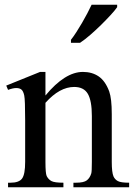

<svg xmlns="http://www.w3.org/2000/svg" viewBox="-20 -786 567 806"><path d="M170.8 -385.1Q252.8 -484.1 328.2 -484.1Q366.7 -484.1 394.4 -465.1Q422.1 -446.2 438.5 -402.1Q449.2 -371.8 449.2 -307.2V-106.2Q449.2 -62.6 456.4 -45.6Q462.1 -32.8 474.6 -25.9Q487.2 -19 522.1 -19V0H288.2V-19H299Q331.8 -19 344.6 -29Q357.4 -39 363.1 -57.9Q365.6 -65.1 365.6 -106.2V-299Q365.6 -363.1 348.7 -392.1Q331.8 -421 291.3 -421Q230.3 -421 170.8 -354.4V-106.2Q170.8 -59 175.9 -47.2Q183.1 -32.8 195.9 -25.9Q208.7 -19 246.2 -19V0H13.8V-19H24.1Q60 -19 72.8 -36.7Q85.6 -54.4 85.6 -106.2V-281Q85.6 -366.7 81.8 -384.9Q77.9 -403.1 70.3 -409.7Q62.6 -416.4 48.2 -416.4Q34.4 -416.4 13.8 -408.7L6.2 -426.7L148.2 -484.1H170.8ZM277.9 -619Q289.2 -633.3 301 -651.8Q312.8 -670.3 324.4 -690Q335.9 -709.7 346.4 -729.7Q356.9 -749.7 364.6 -766.2H471.8V-755.9Q462.6 -742.6 444.4 -722.8Q426.2 -703.1 404.4 -681.5Q382.6 -660 359.2 -639.7Q335.9 -619.5 315.9 -606.2H277.9Z"/></svg>

Font: MM Jasmine
Style: Regular
Weight: 400
Designer: Khon Soe Zaw Thu
Version: Version 1.00 July 11, 2016, initial release